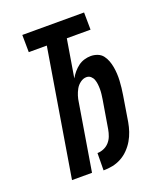

<svg xmlns="http://www.w3.org/2000/svg" viewBox="-138 -824 775 920"><g transform="rotate(-20 250.0 -363.5)"><path d="M230 8 231 -80Q247 -80 263.5 -87Q280 -94 291.5 -107Q303 -120 309 -136Q315 -152 318 -169L342 -313Q344 -326 345.5 -338.5Q347 -351 347 -364Q347 -377 345.5 -389.5Q344 -402 340 -413Q336 -424 327 -432Q318 -440 305 -440Q289 -440 274 -429Q259 -418 250.5 -402.5Q242 -387 237 -371Q232 -355 230 -339L174 0H72L179 -647H87L86 -735H401L402 -647H281L249 -454Q258 -470 269.5 -483.5Q281 -497 295 -507.5Q309 -518 326 -523Q343 -528 359 -528Q377 -528 393.5 -521.5Q410 -515 420 -502Q430 -489 436 -473Q442 -457 445 -440Q448 -423 449 -405.5Q450 -388 449 -370Q448 -352 446 -334Q444 -316 441 -298L420 -169Q416 -146 408.5 -123.5Q401 -101 389 -80.5Q377 -60 359.5 -42Q342 -24 320.5 -12.5Q299 -1 276 3.5Q253 8 230 8Z"/></g></svg>

Font: Iosevka Curly Semibold
Style: Italic
Weight: 600
Italic angle: -9°
Monospace: yes
Designer: Belleve Invis
Foundry: Belleve Invis
Version: Version 22.1.2; ttfautohint (v1.8.4)